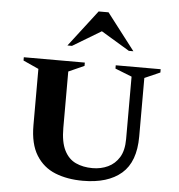

<svg xmlns="http://www.w3.org/2000/svg" viewBox="-56 -865 864 928"><g transform="rotate(5 376.0 -401.0)"><path d="M380 10Q304 10 245.5 -13.5Q187 -37 153 -91.5Q119 -146 119 -237V-510L44 -544V-560H340V-544L264 -510V-236Q264 -168 284 -128Q304 -88 339.5 -71.5Q375 -55 421 -55Q462 -55 496 -71Q530 -87 550.5 -120.5Q571 -154 571 -209V-512L490 -544V-560H708V-544L633 -511V-227Q633 -104 567 -47Q501 10 380 10ZM249 -635 385 -812H433L569 -635H547L409 -718L271 -635Z"/></g></svg>

Font: Spectral SC
Style: Bold
Weight: 700
Designer: Jean-Baptiste Levee
Foundry: Production Type
Version: Version 2.001